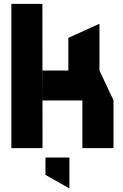

<svg xmlns="http://www.w3.org/2000/svg" viewBox="-20 -790 657 1024"><path d="M40.7 0V-769.5H206.1L206.7 0ZM419.3 0V-254.2H585.3V0ZM206.7 -254.2V-414H510.4L585.3 -255.2V-254.2ZM344.4 -414V-588L509.4 -662.8H510.4V-414ZM349.2 214.5 222.5 142.7V50H350.2V214.5Z"/></svg>

Font: Foldit Thin
Style: Regular
Weight: 100
Designer: Sophia Tai
Foundry: Sophia Tai
Version: Version 1.003